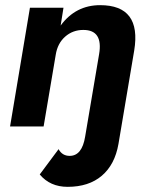

<svg xmlns="http://www.w3.org/2000/svg" viewBox="-20 -490 600 744"><path d="M242 234Q174 234 134 186L207 88Q221 114 250 114Q298 114 310 39L364 -280Q380 -374 303 -374Q262 -374 232.5 -348Q203 -322 196 -278L149 0H19L96 -460H226L215 -391Q273 -470 368 -470Q529 -470 500 -294L439 68Q425 148 374.5 191Q324 234 242 234Z"/></svg>

Font: Jost* 600 Semi
Style: Italic
Weight: 600
Italic angle: -10°
Version: Version 3.500